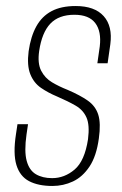

<svg xmlns="http://www.w3.org/2000/svg" viewBox="-20 -611 406 637"><path d="M154 6Q107 6 76.5 -10Q46 -26 34.5 -63.5Q23 -101 33 -166L38 -199H73L68 -165Q60 -109 68.5 -77.5Q77 -46 99 -33Q121 -20 153 -20Q194 -20 227.5 -48.5Q261 -77 272 -149Q278 -196 267 -221Q256 -246 231 -260.5Q206 -275 169 -291Q140 -303 116 -319.5Q92 -336 80.5 -365Q69 -394 75 -441Q82 -490 100.5 -523.5Q119 -557 151 -574Q183 -591 231 -591Q294 -591 324 -557.5Q354 -524 346 -464L337 -401Q329 -401 320 -401Q311 -401 303 -401L311 -457Q317 -507 296 -534.5Q275 -562 227 -562Q175 -562 147 -532.5Q119 -503 110 -442Q104 -401 116.5 -376.5Q129 -352 152.5 -338Q176 -324 204 -313Q246 -295 271.5 -277Q297 -259 306 -230.5Q315 -202 308 -152Q300 -93 277 -58.5Q254 -24 222 -9Q190 6 154 6Z"/></svg>

Font: Alumni Sans ExtraLight
Style: Italic
Weight: 250
Italic angle: -8°
Version: Version 1.016